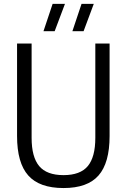

<svg xmlns="http://www.w3.org/2000/svg" viewBox="-20 -966 657 996"><path d="M309.5 9.5Q184.5 9.5 126.5 -55.8Q68.5 -121 68.5 -260.5V-740H144V-251Q144 -151.5 183.2 -104.5Q222.5 -57.5 309.5 -57.5Q396.5 -57.5 435.5 -104.5Q474.5 -151.5 474.5 -251V-740H548.5V-260.5Q548.5 -121 491.2 -55.8Q434 9.5 309.5 9.5ZM355.5 -804 403 -946H466.5L413.5 -804ZM205.5 -804 253 -946H317L263.5 -804Z"/></svg>

Font: Encode Sans Condensed Condensed
Style: Regular
Weight: 400
Width: 3
Designer: Multiple Designers
Foundry: Impallari Type
Version: Version 3.000; ttfautohint (v1.8.3) -l 8 -r 50 -G 200 -x 14 